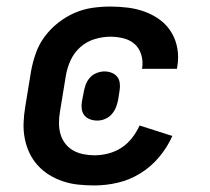

<svg xmlns="http://www.w3.org/2000/svg" viewBox="-20 -558 640 586"><path d="M268 8Q244 8 219.5 5.5Q195 3 172.5 -4.5Q150 -12 130.5 -24Q111 -36 95.5 -53Q80 -70 70 -91Q60 -112 55.5 -135.5Q51 -159 52 -183.5Q53 -208 57 -232L75 -342Q80 -369 89.5 -396Q99 -423 116.5 -446.5Q134 -470 157.5 -488.5Q181 -507 207.5 -518.5Q234 -530 261.5 -534Q289 -538 317 -538Q344 -538 371.5 -534.5Q399 -531 424 -521.5Q449 -512 469.5 -496.5Q490 -481 503.5 -458.5Q517 -436 521.5 -409Q526 -382 521 -354Q521 -353 520.5 -351.5Q520 -350 520 -348H413Q413 -349 413.5 -349.5Q414 -350 414 -351Q417 -372 411 -391.5Q405 -411 391 -423.5Q377 -436 357 -441Q337 -446 317 -446Q293 -446 268.5 -438.5Q244 -431 225 -414Q206 -397 195.5 -374Q185 -351 181 -327L163 -217Q160 -200 160 -182.5Q160 -165 164.5 -149Q169 -133 179 -120Q189 -107 203 -99Q217 -91 234 -87.5Q251 -84 268 -84Q289 -84 310.5 -89.5Q332 -95 350.5 -107Q369 -119 383 -137Q397 -155 406 -175L506 -143Q491 -109 466 -79Q441 -49 408.5 -29Q376 -9 340 -0.5Q304 8 268 8ZM277 -190Q265 -190 254.5 -194Q244 -198 237.5 -206Q231 -214 229.5 -225.5Q228 -237 230 -248L235 -274Q237 -286 241 -298Q245 -310 253.5 -320Q262 -330 274.5 -335Q287 -340 299 -340Q310 -340 320.5 -336Q331 -332 337.5 -324Q344 -316 345.5 -304.5Q347 -293 345 -282L341 -256Q339 -244 334.5 -232Q330 -220 321.5 -210Q313 -200 301 -195Q289 -190 277 -190Z"/></svg>

Font: Iosevka Curly SmBdEx
Style: Italic
Weight: 600
Width: 7
Italic angle: -9°
Monospace: yes
Designer: Belleve Invis
Foundry: Belleve Invis
Version: Version 11.1.0; ttfautohint (v1.8.3)